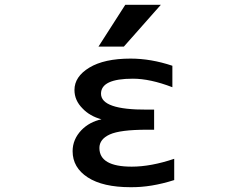

<svg xmlns="http://www.w3.org/2000/svg" viewBox="-20 -781 1040 812"><path d="M509.8 -760.7H660.2L503.9 -584H396.5ZM537.1 -76.2Q618.2 -76.2 716.8 -109.4V-19.5Q619.1 11.7 532.2 10.7Q415 10.7 351.1 -30.8Q287.1 -72.3 287.1 -141.6Q287.1 -191.4 324.2 -230.5Q358.4 -265.6 409.2 -276.4Q359.4 -290 329.1 -322.3Q294.9 -356.4 294.9 -400.4Q294.9 -457 357.9 -495.1Q420.9 -533.2 532.2 -533.2Q618.2 -533.2 709 -502.9V-412.1Q615.2 -448.2 542 -448.2Q407.2 -448.2 407.2 -384.8Q407.2 -316.4 601.6 -317.4H631.8V-232.4H601.6Q488.3 -232.4 444.3 -212.4Q400.4 -192.4 400.4 -155.3Q400.4 -76.2 537.1 -76.2Z"/></svg>

Font: Gen Shin Gothic Monospace Medium
Style: Regular
Weight: 500
Designer: [Source Han Sans]
Ryoko NISHIZUKA  (kana & ideographs); Paul D. Hunt (Latin, Greek & Cyrillic); Wenlong ZHANG  (bopomofo
Version: Version 1.002.20150607